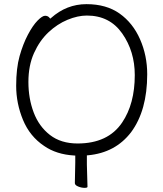

<svg xmlns="http://www.w3.org/2000/svg" viewBox="-20 -733 785 926"><path d="M399 61 402 168Q402 173 387.5 173Q373 173 357 166.5Q341 160 341 150L343 51V22V17H338Q252 12 193 -29Q124 -75 91 -154.5Q58 -234 58 -319Q58 -404 74.5 -462.5Q91 -521 114.5 -565.5Q138 -610 161 -633.5Q184 -657 197.5 -657Q211 -657 219 -647L222 -643L226 -646Q301 -713 397 -713Q493 -713 557 -667.5Q621 -622 655.5 -543.5Q690 -465 690 -375Q690 -200 612 -95Q536 4 404 16H399V21ZM569 -142Q630 -232 630 -371Q630 -485 569.5 -571.5Q509 -658 399 -658Q355 -658 305.5 -637.5Q256 -617 213.5 -577Q171 -537 144 -477Q117 -417 117 -337.5Q117 -258 142.5 -190.5Q168 -123 221 -82Q274 -41 354 -41Q501 -41 569 -142Z"/></svg>

Font: Moon Stars Kai T Light
Style: Regular
Weight: 300
Designer: GuiWonder
Version: Version 1.101